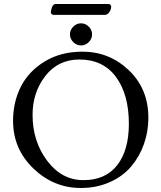

<svg xmlns="http://www.w3.org/2000/svg" viewBox="-20 -921 803 955"><path d="M257 -901H520Q525 -901 529 -897Q533 -893 533 -889Q533 -874 523.5 -860.5Q514 -847 502 -847H247Q242 -847 237.5 -850.5Q233 -854 233 -859Q233 -871 239 -886Q245 -901 257 -901ZM344.5 -788.5Q361 -805 383 -805Q405 -805 421.5 -788.5Q438 -772 438 -750Q438 -728 421.5 -711.5Q405 -695 383 -695Q361 -695 344.5 -711.5Q328 -728 328 -750Q328 -772 344.5 -788.5ZM45 -320Q45 -413 83.5 -489.5Q122 -566 202 -615Q282 -664 390 -664Q524 -664 621 -571.5Q718 -479 718 -335Q718 -267 696 -204.5Q674 -142 632.5 -93Q591 -44 526 -15Q461 14 382 14Q247 14 146 -83Q45 -180 45 -320ZM375 -625Q269 -625 205.5 -543Q142 -461 142 -350Q142 -218 214.5 -121.5Q287 -25 395 -25Q505 -25 563 -99.5Q621 -174 621 -305Q621 -451 557 -538Q493 -625 375 -625Z"/></svg>

Font: EB Garamond SC 12
Style: Regular
Weight: 400
Version: Version 0.016 ; ttfautohint (v0.97) -l 8 -r 50 -G 200 -x 0 -